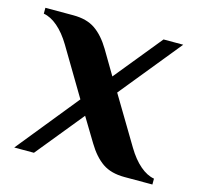

<svg xmlns="http://www.w3.org/2000/svg" viewBox="-77 -551 650 631"><g transform="rotate(15 248.0 -235.0)"><path d="M192 -209 96 -370Q75 -405 51 -425.5Q27 -446 3 -450V-470H98Q144 -470 173 -450Q202 -430 226 -390L274 -309L405 -470H472L303 -262L400 -100Q421 -65 445 -44.5Q469 -24 493 -20V0H398Q352 0 323 -20Q294 -40 270 -80L221 -161L90 0H23Z"/></g></svg>

Font: Philosopher
Style: Bold
Weight: 700
Designer: Jovanny Lemonad
Foundry: Jovanny Lemonad
Version: Version 2.000